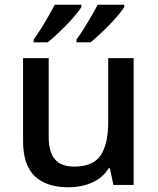

<svg xmlns="http://www.w3.org/2000/svg" viewBox="-20 -786 671 816"><path d="M548 -539V0H462L447 -71H442Q416 -29 370 -9.5Q324 10 272 10Q178 10 128 -37Q78 -84 78 -187V-539H187V-203Q187 -141 213 -109.5Q239 -78 295 -78Q377 -78 408.5 -127Q440 -176 440 -268V-539ZM508 -756Q500 -743 483.5 -723Q467 -703 445.5 -681Q424 -659 403 -639.5Q382 -620 365 -606H305V-618Q319 -637 335.5 -663Q352 -689 368 -716.5Q384 -744 395 -766H508ZM326 -756Q318 -743 301.5 -723Q285 -703 263.5 -681Q242 -659 221 -639.5Q200 -620 183 -606H123V-618Q137 -637 153.5 -663Q170 -689 185.5 -716.5Q201 -744 213 -766H326Z"/></svg>

Font: Noto Sans Kawi Medium
Style: Regular
Weight: 500
Designer: Fadhl Haqq
Version: Version 1.000